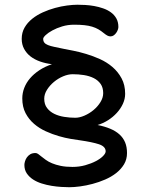

<svg xmlns="http://www.w3.org/2000/svg" viewBox="-20 -701 632 803"><path d="M82 -11.2Q82 -17.6 84.5 -26.1Q86.9 -34.7 92.3 -42.5Q97.7 -50.3 106.4 -55.7Q115.2 -61 128.4 -61Q134.3 -61 140.1 -56.6Q146 -52.2 153.8 -45.9Q161.6 -39.6 172.1 -32Q182.6 -24.4 197.8 -18.1Q212.9 -11.7 233.9 -7.3Q254.9 -2.9 283.2 -2.9Q311.5 -2.9 336.7 -10Q361.8 -17.1 380.9 -27.1Q399.9 -37.1 410.9 -48.3Q421.9 -59.6 421.9 -67.9Q421.9 -88.4 393.8 -97.7Q365.7 -106.9 314 -114.3Q299.3 -116.2 275.9 -120.1Q252.4 -124 225.6 -131.8Q198.7 -139.6 171.6 -151.9Q144.5 -164.1 122.6 -182.9Q100.6 -201.7 86.9 -227.8Q73.2 -253.9 73.2 -289.6Q73.2 -312 81.5 -333.5Q89.8 -355 105.7 -373.5Q121.6 -392.1 144.5 -407.2Q167.5 -422.4 197.3 -432.6Q171.4 -435.5 148.2 -443.6Q125 -451.7 107.9 -464.8Q90.8 -478 80.8 -496.6Q70.8 -515.1 70.8 -538.6Q70.8 -564.9 82.8 -585.7Q94.7 -606.4 114.5 -622.3Q134.3 -638.2 159.2 -649.4Q184.1 -660.6 210 -667.7Q235.8 -674.8 260.5 -678Q285.2 -681.2 303.7 -681.2Q318.4 -681.2 336.7 -680.2Q355 -679.2 374 -675.8Q393.1 -672.4 411.4 -666Q429.7 -659.7 443.8 -649.4Q458 -639.2 466.6 -624Q475.1 -608.9 475.1 -587.9Q475.1 -583.5 472.9 -576.9Q470.7 -570.3 466.3 -564Q461.9 -557.6 455.8 -553.2Q449.7 -548.8 441.9 -548.8Q435.5 -548.8 429 -552.2Q422.4 -555.7 414.1 -562.5Q402.8 -571.8 391.4 -578.4Q379.9 -585 365.5 -589.4Q351.1 -593.8 333 -595.7Q314.9 -597.7 290 -597.7Q263.7 -597.7 240.2 -590.6Q216.8 -583.5 199 -573.7Q181.2 -564 170.9 -554.2Q160.6 -544.4 160.6 -538.6Q160.6 -528.8 165.5 -522.7Q170.4 -516.6 180.7 -512.5Q190.9 -508.3 207.3 -504.9Q223.6 -501.5 247.1 -496.6Q262.2 -493.7 287.1 -488.8Q312 -483.9 340.6 -475.3Q369.1 -466.8 397.9 -453.9Q426.8 -440.9 450.2 -420.9Q473.6 -400.9 488.5 -373.3Q503.4 -345.7 503.4 -308.6Q503.4 -287.1 493.9 -266.6Q484.4 -246.1 468.5 -228.8Q452.6 -211.4 431.9 -198.2Q411.1 -185.1 388.2 -178.2Q417.5 -172.4 440.4 -162.8Q463.4 -153.3 479.2 -139.2Q495.1 -125 503.2 -105.7Q511.2 -86.4 511.2 -61Q511.2 -34.7 498.8 -13.9Q486.3 6.8 466.1 22.7Q445.8 38.6 419.9 49.8Q394 61 367.2 68.1Q340.3 75.2 314.9 78.6Q289.6 82 270 82Q255.9 82 236.3 80.8Q216.8 79.6 195.8 76.2Q174.8 72.8 154.5 66.4Q134.3 60.1 118.2 49.6Q102.1 39.1 92 24.2Q82 9.3 82 -11.2ZM165 -288.1Q165 -264.6 176.8 -249.3Q188.5 -233.9 207 -224.9Q225.6 -215.8 248.8 -212.2Q272 -208.5 294.9 -208.5Q312.5 -208.5 333 -217.3Q353.5 -226.1 371.1 -240.7Q388.7 -255.4 400.1 -273.9Q411.6 -292.5 411.6 -311.5Q411.6 -334.5 400.9 -349.9Q390.1 -365.2 372.1 -374.3Q354 -383.3 331.1 -387Q308.1 -390.6 284.2 -390.6Q265.1 -390.6 244.1 -381.8Q223.1 -373 205.6 -358.4Q188 -343.8 176.5 -325.4Q165 -307.1 165 -288.1Z"/></svg>

Font: Short Stack
Style: Regular
Weight: 400
Designer: James Grieshaber
Foundry: James Grieshaber
Version: Version 1.002